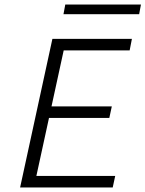

<svg xmlns="http://www.w3.org/2000/svg" viewBox="-20 -830 644 850"><path d="M479 0H69L212 -658H564L554 -607H262L141 -51H490ZM156 -308 167 -359H475L464 -308ZM261 -767 269 -810H604L596 -767Z"/></svg>

Font: Ysabeau Infant Light
Style: Italic
Weight: 300
Italic angle: -12°
Designer: Christian Thalmann (Catharsis Fonts)
Version: Version 2.001;gftools[0.9.30]; featfreeze: ss01,ss02,lnum